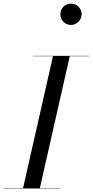

<svg xmlns="http://www.w3.org/2000/svg" viewBox="-60 -1066 525 1086"><path d="M70 0 240 -750H335L165 0ZM-40 0V-2H280V0ZM125 -748V-750H445V-748ZM341 -925Q324.5 -925 311 -933.2Q297.5 -941.5 289.5 -955.2Q281.5 -969 281.5 -985.5Q281.5 -1002 289.5 -1015.8Q297.5 -1029.5 311 -1037.5Q324.5 -1045.5 341 -1045.5Q357.5 -1045.5 371.2 -1037.5Q385 -1029.5 393.2 -1015.8Q401.5 -1002 401.5 -985.5Q401.5 -969 393.2 -955.2Q385 -941.5 371.2 -933.2Q357.5 -925 341 -925Z"/></svg>

Font: Bodoni Moda 96pt
Style: Italic
Weight: 400
Italic angle: -13°
Version: Version 2.004